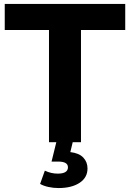

<svg xmlns="http://www.w3.org/2000/svg" viewBox="-20 -720 658 972"><path d="M228 -568H4V-700H614V-568H390V0H228ZM183 211 207 144Q239 159 272 159Q324 159 324 127Q324 98 275 98H241L267 -8H350L336 50Q380 55 401.5 77.5Q423 100 423 133Q423 179 383 205.5Q343 232 276 232Q250 232 225 226.5Q200 221 183 211Z"/></svg>

Font: Idrija
Style: Bold
Weight: 700
Designer: Julieta Ulanovsky
Foundry: Julieta Ulanovsky
Version: Version 7.200